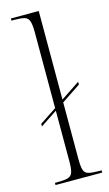

<svg xmlns="http://www.w3.org/2000/svg" viewBox="-119 -803 481 846"><g transform="rotate(-15 122.0 -380.0)"><path d="M24 0V-10H33Q67 -10 83 -14.5Q99 -19 104.5 -35Q110 -51 110 -85V-316L33 -265V-277L110 -328V-674Q110 -708 104.5 -724.5Q99 -741 83.5 -745.5Q68 -750 39 -750H24V-760H151V-356L238 -414V-401L151 -343V-85Q151 -51 156 -35Q161 -19 177.5 -14.5Q194 -10 228 -10H237V0Z"/></g></svg>

Font: Noto Serif Display Condensed ExtraLight
Style: Regular
Weight: 200
Width: 3
Designer: Monotype Design Team
Foundry: Monotype Imaging Inc.
Version: Version 2.009